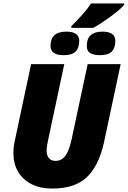

<svg xmlns="http://www.w3.org/2000/svg" viewBox="-20 -1087 743 1117"><path d="M58 -195Q58 -232 65 -263L161 -714H354L259 -268Q251 -228 251 -211Q251 -183 264.5 -167Q278 -151 303 -151Q338 -151 360 -180Q382 -209 397 -278L490 -714H682L585 -259Q555 -123 485.5 -56.5Q416 10 283 10Q214 10 163 -16Q112 -42 85 -88.5Q58 -135 58 -195ZM395 -935Q474 -1012 510 -1067H703V-1061Q689 -1039 626.5 -993Q564 -947 523 -925H395ZM274 -820Q274 -903 365 -903Q441 -903 441 -849Q441 -809 420 -787.5Q399 -766 350 -766Q274 -766 274 -820ZM485 -820Q485 -903 576 -903Q651 -903 651 -849Q651 -809 630.5 -787.5Q610 -766 562 -766Q525 -766 505 -778Q485 -790 485 -820Z"/></svg>

Font: Noto Sans Display Black
Style: Italic
Weight: 900
Italic angle: -12°
Designer: Monotype Design team
Foundry: Monotype Imaging Inc.
Version: Version 1.000